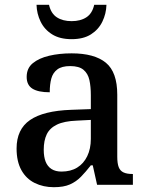

<svg xmlns="http://www.w3.org/2000/svg" viewBox="-20 -769 613 799"><path d="M204 10Q160 10 124.5 -7.5Q89 -25 69 -61Q49 -97 49 -151Q49 -231 105 -269.5Q161 -308 276 -312L358 -315V-373Q358 -409 352 -436Q346 -463 327.5 -478.5Q309 -494 272 -494Q237 -494 218.5 -480Q200 -466 193.5 -442Q187 -418 187 -385Q139 -385 115 -400Q91 -415 91 -449Q91 -485 116.5 -506Q142 -527 184.5 -537Q227 -547 278 -547Q373 -547 420.5 -508Q468 -469 468 -375V-117Q468 -89 474 -73.5Q480 -58 494 -51.5Q508 -45 530 -45H533V0H384L366 -81H358Q337 -54 317 -33.5Q297 -13 271 -1.5Q245 10 204 10ZM236 -55Q274 -55 301 -71.5Q328 -88 343 -119Q358 -150 358 -191V-270L300 -267Q247 -265 217 -250.5Q187 -236 174.5 -210Q162 -184 162 -146Q162 -116 170 -96Q178 -76 194.5 -65.5Q211 -55 236 -55ZM278 -606Q229 -606 197 -626Q165 -646 149 -679Q133 -712 132 -749H184Q192 -713 216.5 -697Q241 -681 278 -681Q315 -681 339.5 -697Q364 -713 372 -749H423Q422 -712 406 -679Q390 -646 358.5 -626Q327 -606 278 -606Z"/></svg>

Font: Noto Serif Hebrew Medium
Style: Regular
Weight: 500
Version: Version 2.003